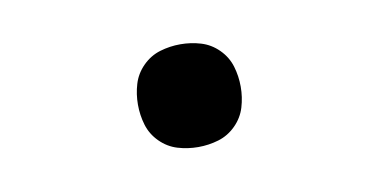

<svg xmlns="http://www.w3.org/2000/svg" viewBox="-33 -213 566 287"><g transform="rotate(-10 250.0 -70.0)"><path d="M250 8Q234 8 219 3.5Q204 -1 192.5 -12.5Q181 -24 176.5 -39Q172 -54 172 -70Q172 -86 176.5 -101Q181 -116 192.5 -127.5Q204 -139 219 -143.5Q234 -148 250 -148Q266 -148 281 -143.5Q296 -139 307.5 -127.5Q319 -116 323.5 -101Q328 -86 328 -70Q328 -54 323.5 -39Q319 -24 307.5 -12.5Q296 -1 281 3.5Q266 8 250 8Z"/></g></svg>

Font: Iosevka Slab
Style: Regular
Weight: 400
Monospace: yes
Designer: Belleve Invis
Foundry: Belleve Invis
Version: Version 11.2.4; ttfautohint (v1.8.3)